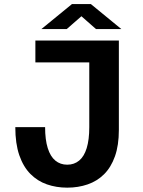

<svg xmlns="http://www.w3.org/2000/svg" viewBox="-20 -896 690 928"><path d="M305 11Q252.5 11 207 -4.8Q161.5 -20.5 127 -55.2Q92.5 -90 73.2 -146Q54 -202 54 -281.5H198Q198 -220.5 210.8 -180Q223.5 -139.5 247.5 -119.8Q271.5 -100 305 -100Q338.5 -100 362.5 -119.8Q386.5 -139.5 399 -180Q411.5 -220.5 411.5 -281.5V-594.5H151V-700H554.5V-268.5Q554.5 -193.5 535.5 -140.2Q516.5 -87 483 -53.8Q449.5 -20.5 403.8 -4.8Q358 11 305 11ZM180 -755.5 328 -876.5H419L566.5 -755.5H444L373.5 -817.5L302.5 -755.5Z"/></svg>

Font: Trispace Thin SemiBold
Style: Regular
Weight: 600
Version: Version 1.210